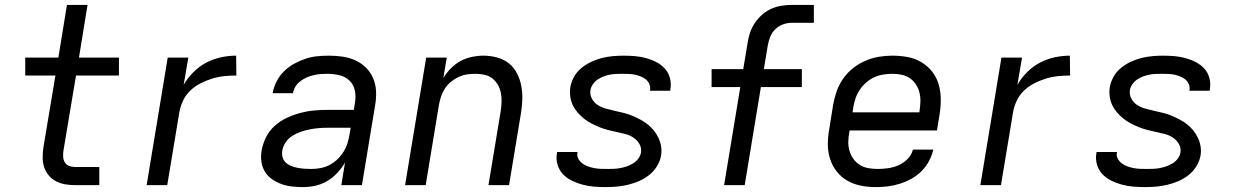

<svg xmlns="http://www.w3.org/2000/svg" viewBox="-20 -755 5040 783"><path d="M286 0Q265 0 245 -3.5Q225 -7 208 -16Q191 -25 178.5 -40Q166 -55 160 -73.5Q154 -92 154 -112.5Q154 -133 157 -154L206 -447H83V-520H218L253 -735H337L302 -520H465V-447H290L239 -142Q237 -129 237.5 -116.5Q238 -104 244 -93.5Q250 -83 261.5 -78.5Q273 -74 286 -74H385V0Z M578 0 664 -520H748L729 -409Q745 -437 769 -461Q793 -485 822 -500Q851 -515 882 -521.5Q913 -528 943 -528L944 -447Q920 -447 895 -444.5Q870 -442 845.5 -434.5Q821 -427 797.5 -415Q774 -403 755.5 -385Q737 -367 726 -343.5Q715 -320 711 -295L662 0Z M1216 8Q1193 8 1170.5 5.5Q1148 3 1127.5 -4.5Q1107 -12 1089 -24.5Q1071 -37 1060 -55.5Q1049 -74 1046 -96.5Q1043 -119 1047 -142Q1052 -169 1065 -195.5Q1078 -222 1100.5 -242Q1123 -262 1150 -274.5Q1177 -287 1205 -294.5Q1233 -302 1261 -304.5Q1289 -307 1316 -307H1423L1428 -339Q1432 -364 1426.5 -388Q1421 -412 1404 -427.5Q1387 -443 1363.5 -448.5Q1340 -454 1315 -454Q1301 -454 1287 -453Q1273 -452 1258.5 -448.5Q1244 -445 1230.5 -439Q1217 -433 1205 -424Q1193 -415 1185 -402Q1177 -389 1175 -375H1092Q1096 -399 1107.5 -422Q1119 -445 1137.5 -463.5Q1156 -482 1178.5 -494.5Q1201 -507 1224.5 -515Q1248 -523 1272.5 -525.5Q1297 -528 1321 -528Q1349 -528 1377 -524Q1405 -520 1429 -509Q1453 -498 1472 -479.5Q1491 -461 1501.5 -436.5Q1512 -412 1513.5 -384Q1515 -356 1510 -327L1456 0H1372L1387 -92Q1374 -70 1355.5 -50Q1337 -30 1314 -16.5Q1291 -3 1266 2.5Q1241 8 1216 8ZM1249 -66Q1268 -66 1287 -69.5Q1306 -73 1323.5 -82Q1341 -91 1356 -105.5Q1371 -120 1381.5 -137Q1392 -154 1397.5 -172.5Q1403 -191 1406 -210L1410 -234H1315Q1297 -234 1279.5 -232.5Q1262 -231 1244 -227.5Q1226 -224 1208 -218Q1190 -212 1173 -201.5Q1156 -191 1145 -174.5Q1134 -158 1131 -140Q1129 -126 1132.5 -113.5Q1136 -101 1145.5 -92Q1155 -83 1168 -78Q1181 -73 1194 -70.5Q1207 -68 1221 -67Q1235 -66 1249 -66Z M1632 0 1718 -520H1802L1788 -437Q1801 -458 1818.5 -476Q1836 -494 1858 -506Q1880 -518 1904 -523Q1928 -528 1951 -528Q1980 -528 2007.5 -520.5Q2035 -513 2055.5 -496.5Q2076 -480 2088.5 -455.5Q2101 -431 2106 -404Q2111 -377 2110 -348Q2109 -319 2104 -290L2056 0H1972L2022 -302Q2025 -321 2025.5 -340Q2026 -359 2022.5 -376.5Q2019 -394 2010 -409.5Q2001 -425 1987.5 -435.5Q1974 -446 1956 -450Q1938 -454 1919 -454Q1902 -454 1884.5 -451.5Q1867 -449 1850 -441Q1833 -433 1818.5 -421Q1804 -409 1794 -393.5Q1784 -378 1778.5 -361Q1773 -344 1770 -327L1716 0Z M2450 8Q2425 8 2401.5 6Q2378 4 2355.5 -2Q2333 -8 2312.5 -18Q2292 -28 2276.5 -44Q2261 -60 2254 -82.5Q2247 -105 2251 -129L2252 -135H2335V-133Q2332 -119 2338.5 -107.5Q2345 -96 2355 -88.5Q2365 -81 2377.5 -76.5Q2390 -72 2403 -69.5Q2416 -67 2429.5 -66.5Q2443 -66 2457 -66Q2470 -66 2483 -66.5Q2496 -67 2509.5 -69.5Q2523 -72 2536 -76.5Q2549 -81 2561.5 -88.5Q2574 -96 2583 -108Q2592 -120 2594 -133Q2597 -152 2587.5 -168Q2578 -184 2563 -194Q2548 -204 2530 -208.5Q2512 -213 2493.5 -217Q2475 -221 2457.5 -225.5Q2440 -230 2423 -237Q2406 -244 2390 -252.5Q2374 -261 2360.5 -272Q2347 -283 2335 -297Q2323 -311 2315.5 -327Q2308 -343 2305.5 -362Q2303 -381 2306 -400Q2310 -422 2321.5 -442.5Q2333 -463 2351.5 -478Q2370 -493 2391.5 -503Q2413 -513 2435 -518.5Q2457 -524 2479 -526Q2501 -528 2523 -528Q2547 -528 2570 -526Q2593 -524 2615 -518Q2637 -512 2657 -501.5Q2677 -491 2691.5 -475Q2706 -459 2712 -437Q2718 -415 2714 -391L2713 -385H2630L2631 -387Q2633 -400 2628 -412Q2623 -424 2613.5 -431.5Q2604 -439 2592.5 -443.5Q2581 -448 2569 -450.5Q2557 -453 2543.5 -453.5Q2530 -454 2517 -454Q2505 -454 2492.5 -453.5Q2480 -453 2467 -450.5Q2454 -448 2441 -443Q2428 -438 2417 -430.5Q2406 -423 2398 -411.5Q2390 -400 2388 -388Q2385 -369 2394 -352.5Q2403 -336 2418 -326.5Q2433 -317 2451 -312Q2469 -307 2487 -303Q2505 -299 2523.5 -294.5Q2542 -290 2558.5 -283Q2575 -276 2591 -267.5Q2607 -259 2621 -248Q2635 -237 2646 -223.5Q2657 -210 2665 -193.5Q2673 -177 2676 -158.5Q2679 -140 2676 -121Q2672 -98 2659 -77Q2646 -56 2627 -41Q2608 -26 2586 -16.5Q2564 -7 2541 -1.5Q2518 4 2495 6Q2472 8 2450 8Z M2933 0 2999 -400H2882V-473H3011L3029 -581Q3032 -602 3039 -622.5Q3046 -643 3058.5 -661.5Q3071 -680 3088 -695Q3105 -710 3125 -719Q3145 -728 3166.5 -731.5Q3188 -735 3208 -735H3299V-662H3208Q3191 -662 3173 -655.5Q3155 -649 3141.5 -635.5Q3128 -622 3121 -604.5Q3114 -587 3111 -569L3095 -473H3250V-400H3083L3017 0Z M3552 8Q3520 8 3490 2Q3460 -4 3435 -18.5Q3410 -33 3392 -56Q3374 -79 3365 -107.5Q3356 -136 3356 -167Q3356 -198 3362 -230L3378 -330Q3383 -357 3392.5 -384Q3402 -411 3419 -435Q3436 -459 3459.5 -477.5Q3483 -496 3510 -507.5Q3537 -519 3564.5 -523.5Q3592 -528 3619 -528Q3651 -528 3681 -522.5Q3711 -517 3736.5 -502Q3762 -487 3780.5 -464Q3799 -441 3807.5 -412.5Q3816 -384 3816.5 -353Q3817 -322 3812 -290L3801 -223H3445L3444 -218Q3440 -198 3439.5 -178.5Q3439 -159 3444 -141Q3449 -123 3459.5 -108Q3470 -93 3485.5 -83Q3501 -73 3520 -69.5Q3539 -66 3559 -66Q3580 -66 3601.5 -69Q3623 -72 3644 -81Q3665 -90 3681.5 -107Q3698 -124 3703 -145H3786Q3781 -121 3768.5 -98Q3756 -75 3737.5 -56.5Q3719 -38 3696 -25.5Q3673 -13 3649 -5.5Q3625 2 3600.5 5Q3576 8 3552 8ZM3457 -297H3729L3730 -302Q3733 -322 3733.5 -341Q3734 -360 3729.5 -378Q3725 -396 3715 -411Q3705 -426 3690.5 -436Q3676 -446 3657.5 -450Q3639 -454 3619 -454Q3601 -454 3582 -451Q3563 -448 3545.5 -440Q3528 -432 3512.5 -418.5Q3497 -405 3486 -388.5Q3475 -372 3469 -354Q3463 -336 3460 -318Z M3978 0 4064 -520H4148L4129 -409Q4145 -437 4169 -461Q4193 -485 4222 -500Q4251 -515 4282 -521.5Q4313 -528 4343 -528L4344 -447Q4320 -447 4295 -444.5Q4270 -442 4245.5 -434.5Q4221 -427 4197.5 -415Q4174 -403 4155.5 -385Q4137 -367 4126 -343.5Q4115 -320 4111 -295L4062 0Z M4650 8Q4625 8 4601.5 6Q4578 4 4555.5 -2Q4533 -8 4512.5 -18Q4492 -28 4476.5 -44Q4461 -60 4454 -82.5Q4447 -105 4451 -129L4452 -135H4535V-133Q4532 -119 4538.5 -107.5Q4545 -96 4555 -88.5Q4565 -81 4577.5 -76.5Q4590 -72 4603 -69.5Q4616 -67 4629.5 -66.5Q4643 -66 4657 -66Q4670 -66 4683 -66.5Q4696 -67 4709.5 -69.5Q4723 -72 4736 -76.5Q4749 -81 4761.5 -88.5Q4774 -96 4783 -108Q4792 -120 4794 -133Q4797 -152 4787.5 -168Q4778 -184 4763 -194Q4748 -204 4730 -208.5Q4712 -213 4693.5 -217Q4675 -221 4657.5 -225.5Q4640 -230 4623 -237Q4606 -244 4590 -252.5Q4574 -261 4560.5 -272Q4547 -283 4535 -297Q4523 -311 4515.5 -327Q4508 -343 4505.5 -362Q4503 -381 4506 -400Q4510 -422 4521.5 -442.5Q4533 -463 4551.5 -478Q4570 -493 4591.5 -503Q4613 -513 4635 -518.5Q4657 -524 4679 -526Q4701 -528 4723 -528Q4747 -528 4770 -526Q4793 -524 4815 -518Q4837 -512 4857 -501.5Q4877 -491 4891.5 -475Q4906 -459 4912 -437Q4918 -415 4914 -391L4913 -385H4830L4831 -387Q4833 -400 4828 -412Q4823 -424 4813.5 -431.5Q4804 -439 4792.5 -443.5Q4781 -448 4769 -450.5Q4757 -453 4743.5 -453.5Q4730 -454 4717 -454Q4705 -454 4692.5 -453.5Q4680 -453 4667 -450.5Q4654 -448 4641 -443Q4628 -438 4617 -430.5Q4606 -423 4598 -411.5Q4590 -400 4588 -388Q4585 -369 4594 -352.5Q4603 -336 4618 -326.5Q4633 -317 4651 -312Q4669 -307 4687 -303Q4705 -299 4723.5 -294.5Q4742 -290 4758.5 -283Q4775 -276 4791 -267.5Q4807 -259 4821 -248Q4835 -237 4846 -223.5Q4857 -210 4865 -193.5Q4873 -177 4876 -158.5Q4879 -140 4876 -121Q4872 -98 4859 -77Q4846 -56 4827 -41Q4808 -26 4786 -16.5Q4764 -7 4741 -1.5Q4718 4 4695 6Q4672 8 4650 8Z"/></svg>

Font: Iosevka Aile Oblique
Style: Regular
Weight: 400
Italic angle: -9°
Designer: Belleve Invis
Foundry: Belleve Invis
Version: Version 31.1.0; ttfautohint (v1.8.4)